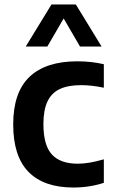

<svg xmlns="http://www.w3.org/2000/svg" viewBox="-20 -828 506 858"><path d="M39 -272Q39 -415.5 112 -484.8Q185 -554 325.5 -554Q389 -554 444 -541V-436Q389.5 -447.5 342.5 -447.5Q284 -447.5 247 -430Q210 -412.5 192 -374.2Q174 -336 174 -273.5Q174 -179 211.8 -137.8Q249.5 -96.5 327.5 -96.5Q353 -96.5 380.8 -101.2Q408.5 -106 444 -116V-11Q380 10 308 10Q176 10 107.5 -59.8Q39 -129.5 39 -272ZM434 -620H337.5L264.5 -745.5L191.5 -620H95L210 -808H319Z"/></svg>

Font: Encode Sans SemiBold
Style: Regular
Weight: 600
Designer: Multiple Designers
Foundry: Impallari Type
Version: Version 2.000